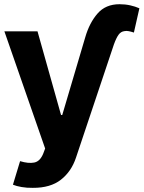

<svg xmlns="http://www.w3.org/2000/svg" viewBox="-20 -696 688 920"><path d="M137.2 204.1Q108.4 204.6 83.3 200.2Q58.1 195.8 42 189L76.2 76.2Q116.2 88.4 144.3 82.8Q172.4 77.1 187.5 39.1L196.3 15.6L1 -545.9H159.7L272.5 -145H278.3L388.7 -518.1Q408.7 -586.9 447.5 -631.3Q486.3 -675.8 552.7 -675.8Q579.6 -675.8 604 -670.4Q628.4 -665 647.9 -656.2L621.6 -540Q608.4 -544.4 597.2 -546.6Q585.9 -548.8 576.7 -546.9Q559.1 -544.9 548.1 -529.5Q537.1 -514.2 525.9 -483.4L344.2 59.1Q322.3 125.5 272 165Q221.7 204.6 137.2 204.1Z"/></svg>

Font: Inter Tight
Style: Bold
Weight: 700
Designer: Rasmus Andersson
Foundry: rsms
Version: Version 3.004; ttfautohint (v1.8.4.7-5d5b)